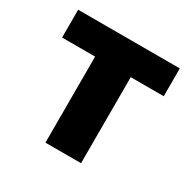

<svg xmlns="http://www.w3.org/2000/svg" viewBox="-132 -700 831 831"><g transform="rotate(30 284.0 -284.5)"><path d="M195 0H373V-430H538V-569H30V-430H195Z"/></g></svg>

Font: Noto Sans T Chinese Black
Style: Bold
Weight: 900
Designer: Ryoko NISHIZUKA (kana & ideographs); Paul D. Hunt (Latin, Greek & Cyrillic); Wenlong ZHANG (bopomofo); Sandoll Communica
Foundry: Adobe Systems Incorporated
Version: Version 1.000;PS 1;hotconv 1.0.78;makeotf.lib2.5.61930